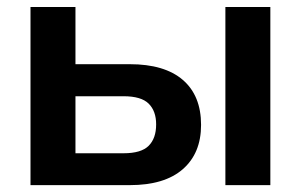

<svg xmlns="http://www.w3.org/2000/svg" viewBox="-20 -539 876 559"><path d="M199.7 -518.6H68.8V0H357.9Q459 0 512.2 -46.4Q565.4 -92.8 565.4 -175.3Q565.4 -260.7 512.2 -306.4Q459 -352.1 357.9 -352.1H199.7ZM339.8 -258.8Q391.1 -258.8 412.8 -237.3Q434.6 -215.8 434.6 -176.8Q434.6 -136.2 412.8 -114.5Q391.1 -92.8 339.8 -92.8H199.7V-258.8ZM636.2 0H767.1V-518.6H636.2Z"/></svg>

Font: Roboto Flex
Style: wght 600 wdth 140 opsz 13.0 GRAD 0.00 slnt 0.00 XTRA 468 XOPQ 96 YOPQ 79 YTLC 514 YTUC 712 YTAS 750 YTDE -203.00 YTFI 738
Weight: 600
Width: 8
Designer: Berlow after Robertson
Foundry: Google
Version: Version 3.100